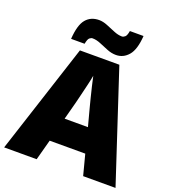

<svg xmlns="http://www.w3.org/2000/svg" viewBox="-163 -1148 1053 1176"><g transform="rotate(20 363.0 -559.5)"><path d="M515 -93 480 -227H248L212 -93H0L233 -810H490L726 -93ZM409 -502Q404 -521 395 -556.5Q386 -592 377 -630Q368 -668 363 -692Q359 -668 350.5 -632Q342 -596 333.5 -561Q325 -526 319 -502L288 -385H440ZM158 -858Q164 -950 195.5 -987.5Q227 -1025 281 -1025Q306 -1025 334.5 -1013.5Q363 -1002 391.5 -990Q420 -978 445 -978Q454 -978 464.5 -986.5Q475 -995 480 -1026H569Q563 -936 530 -897.5Q497 -859 449 -859Q420 -859 390.5 -871Q361 -883 333.5 -894.5Q306 -906 281 -906Q272 -906 262 -898Q252 -890 246 -858Z"/></g></svg>

Font: Noto Sans Kannada UI Black
Style: Regular
Weight: 900
Designer: Jelle Bosma - Monotype Design Team
Foundry: Monotype Imaging Inc.
Version: Version 2.005; ttfautohint (v1.8.4.7-5d5b)